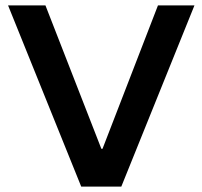

<svg xmlns="http://www.w3.org/2000/svg" viewBox="-20 -695 754 715"><path d="M282.5 0 10 -675H149.2L357.5 -140.8H361.7L568.3 -675H704.2L431.7 0Z"/></svg>

Font: Funnel Display Light SemiBold
Style: Regular
Weight: 600
Version: Version 1.000